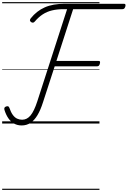

<svg xmlns="http://www.w3.org/2000/svg" viewBox="-20 -1145 1184 1780"><path d="M181 18Q142 18 111 1Q80 -16 57.5 -48.5Q35 -81 21 -127Q18 -138 21.5 -146Q25 -154 37 -158Q49 -162 56 -159Q63 -156 67 -145Q81 -104 99 -79.5Q117 -55 139 -45Q161 -35 185 -35Q230 -35 263 -74.5Q296 -114 326 -206L602 -1060H570Q510 -1060 462.5 -1048.5Q415 -1037 376.5 -1012Q338 -987 303 -946Q295 -936 286 -935Q277 -934 267 -941Q258 -949 257.5 -956.5Q257 -964 265 -975Q292 -1009 324.5 -1034.5Q357 -1060 395.5 -1077Q434 -1094 480 -1102Q526 -1110 580 -1110H1129Q1140 -1110 1142.5 -1103.5Q1145 -1097 1142 -1085Q1138 -1072 1132 -1066Q1126 -1060 1115 -1060H658L503 -580H894Q905 -580 907 -574Q909 -568 906 -556Q903 -542 896.5 -536Q890 -530 879 -530H487L379 -198Q356 -125 327.5 -77.5Q299 -30 263 -6Q227 18 181 18ZM0 605H902V615H0ZM0 -20H902V0H0ZM0 -505H902V-500H0ZM0 -1125H902V-1115H0Z"/></svg>

Font: Playwrite CU Guides
Style: Regular
Weight: 400
Designer: Veronika Burian, José Scaglione
Foundry: TypeTogether
Version: Version 1.003